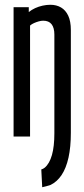

<svg xmlns="http://www.w3.org/2000/svg" viewBox="-20 -566 349 796"><path d="M273.7 -15.5Q273.7 43.6 264 87.4Q254.2 131.3 235.5 159.4Q216.7 187.6 189.7 200.7Q180.3 203.4 171.9 206.1Q163.5 208.7 155 210.2L151.2 136.5Q155.3 135.4 158.8 133.5Q162.3 131.6 165.7 128.9Q185.2 112.3 195.3 76.8Q205.4 41.3 205.4 -13.7V-422.8Q205.4 -450.8 193.9 -465.5Q182.5 -480.2 158.9 -480.2Q150.7 -480.2 140.8 -477.4Q130.9 -474.7 121.2 -470.4Q111.4 -466.2 104.6 -460V0H36.3V-536.2H99.3V-516.1Q111.2 -525.5 125.7 -532.3Q140.3 -539 156.7 -542.6Q173 -546.2 188.8 -546.2Q214.1 -546.2 233.1 -535Q252.1 -523.9 262.9 -500.9Q273.7 -477.9 273.7 -441.4Z"/></svg>

Font: Georama ExtraCondensed Thin
Style: Regular
Weight: 100
Width: 2
Designer: Jean-Baptiste Levee
Foundry: Production Type
Version: Version 1.001